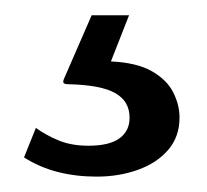

<svg xmlns="http://www.w3.org/2000/svg" viewBox="-20 -25 271 251"><path d="M214.7 128.8Q214.7 153.8 199.8 171Q185 188.2 160.3 197Q135.6 205.9 106.4 205.9Q79.6 205.9 55.8 199.9Q32.1 193.9 11.4 180.8L26.9 142.2Q40 151.7 56.7 158.6Q73.3 165.5 95.5 165.5Q122.9 165.5 136.1 155.9Q149.4 146.3 149.4 129Q149.4 107.4 130.8 96.8Q112.2 86.1 69.6 85.1Q64.7 85.1 63.3 83.6Q62 82.1 63.5 78.4L99.8 -5H148.7L125 55.3Q159.1 56.9 178.7 68.2Q198.3 79.5 206.5 95.8Q214.7 112.2 214.7 128.8Z"/></svg>

Font: Public Sans Thin
Style: Regular
Weight: 100
Designer: The Public Sans project authors (U.S. Web Design System). Libre Franklin designed by Pablo Impallari and Rodrigo Fuenzal
Version: Version 1.008